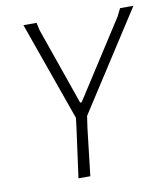

<svg xmlns="http://www.w3.org/2000/svg" viewBox="-75 -702 665 765"><g transform="rotate(-10 258.0 -319.5)"><path d="M516 -639 258 -239 251 -191 229 0H181L207 -191L213 -239L71 -639H124L131 -608L240 -296H246L446 -607L462 -639Z"/></g></svg>

Font: Alegreya Sans Light
Style: Italic
Weight: 300
Italic angle: -7°
Designer: Juan Pablo del Peral
Foundry: Huerta Tipografica
Version: Version 2.007